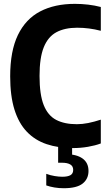

<svg xmlns="http://www.w3.org/2000/svg" viewBox="-20 -770 565 1011"><path d="M364.7 9.7Q287.1 9.7 225.7 -10.9Q164.2 -31.5 121.3 -76.4Q78.4 -121.3 56 -193.3Q33.6 -265.4 33.6 -368.3Q33.6 -501.4 74.3 -585.7Q115.1 -670 191.3 -709.8Q267.5 -749.7 374.5 -749.7Q409.5 -749.7 444.3 -745.6Q479.1 -741.5 510.8 -733.2V-607.9Q479.6 -616 448.9 -620Q418.2 -624 386 -624Q321 -624 276.9 -600.3Q232.9 -576.6 210.5 -521.2Q188.2 -465.8 188.2 -370.3Q188.2 -272 210.2 -216.7Q232.3 -161.4 275.9 -138.7Q319.6 -116 384.8 -116Q413.1 -116 444.5 -122.2Q475.9 -128.5 510.8 -139.9V-14.6Q482.1 -3.7 443.1 3Q404 9.7 364.7 9.7ZM315.9 221.1Q290.4 221.1 266.9 217.2Q243.4 213.3 223.6 206.3V145.3Q245.2 153.4 267.8 157Q290.4 160.7 308.2 160.7Q336.2 160.7 350.8 152.5Q365.4 144.3 365.4 124.5Q365.4 105.1 350.1 96Q334.8 86.9 306.5 86.9H286.1V-10H359.7V64L326.4 42Q382.8 42 414.4 64.4Q446 86.9 446 130.1Q446 172.1 415.1 196.6Q384.3 221.1 315.9 221.1Z"/></svg>

Font: Encode Sans SC Condensed Thin
Style: Regular
Weight: 100
Width: 3
Designer: Multiple Designers
Foundry: Impallari Type
Version: Version 3.002